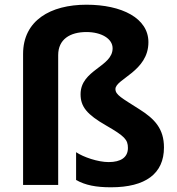

<svg xmlns="http://www.w3.org/2000/svg" viewBox="-20 -785 751 815"><path d="M610 -606C610 -708 497 -765 347 -765C194 -765 78 -698 78 -556V0H227V-551C227 -618 277 -649 347 -649C410 -649 458 -621 458 -580C458 -501 322 -489 322 -385C322 -332 349 -299 431 -252C509 -207 523 -192 523 -157C523 -117 493 -97 441 -97C396 -97 334 -118 303 -139V-21C342 1 387 10 451 10C598 10 676 -48 676 -159C676 -238 637 -280 572 -321C497 -369 470 -382 470 -407C470 -450 610 -482 610 -606Z"/></svg>

Font: Noto Sans Lisu
Style: Bold
Weight: 700
Designer: Monotype Design Team. David Williams.
Foundry: Monotype Imaging Inc.
Version: Version 2.102